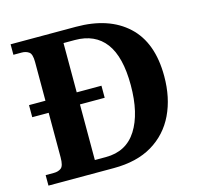

<svg xmlns="http://www.w3.org/2000/svg" viewBox="-104 -826 975 937"><g transform="rotate(-15 383.5 -357.0)"><path d="M28 0V-53H70Q92 -53 106.5 -64Q121 -75 121 -118V-343H38V-404H121V-600Q121 -640 106 -650.5Q91 -661 70 -661H28V-714H358Q524 -714 618 -627Q712 -540 712 -370Q712 -261 672 -177.5Q632 -94 553.5 -47Q475 0 358 0ZM335 -62Q438 -62 490.5 -144.5Q543 -227 543 -370Q543 -513 490.5 -583Q438 -653 336 -653H279V-404H404V-343H279V-62Z"/></g></svg>

Font: Noto Serif Yezidi
Style: Bold
Weight: 700
Designer: Dalton Maag Ltd
Foundry: Dalton Maag Ltd
Version: Version 1.001; ttfautohint (v1.8.4.7-5d5b)